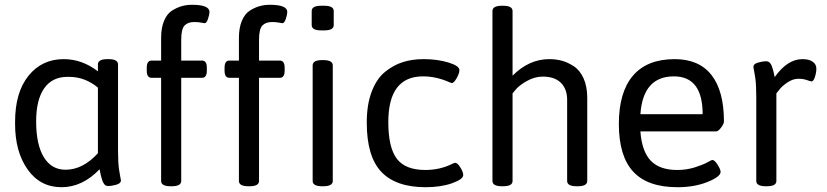

<svg xmlns="http://www.w3.org/2000/svg" viewBox="-20 -776 3455 802"><path d="M389 -136V-410Q335 -455 268 -455H262Q198 -455 164.5 -407Q131 -359 131 -269Q131 -172 163 -119.5Q195 -67 254 -67Q326 -67 389 -136ZM485 -22Q485 -10 466 -4.5Q447 1 431 1Q426 1 422 -1Q418 -3 414.5 -8Q411 -13 409 -17.5Q407 -22 405 -30Q403 -38 401.5 -42.5Q400 -47 398.5 -56.5Q397 -66 396 -69Q324 6 237 6Q148 6 95.5 -68Q43 -142 43 -258V-267Q43 -390 99 -459.5Q155 -529 246 -529Q323 -529 389 -478V-507Q389 -529 429 -529H433Q473 -529 473 -507V-148Q473 -125 474 -104Q475 -83 477 -69.5Q479 -56 481 -45.5Q483 -35 484 -29Q485 -23 485 -22Z M855 -726Q855 -716 849 -697.5Q843 -679 834 -679Q832 -679 820 -681.5Q808 -684 791 -684Q765 -684 751 -669.5Q737 -655 737 -610V-523H824Q844 -523 844 -493V-481Q844 -451 824 -451H737V-20Q737 2 697 2H693Q653 2 653 -20V-451H613Q593 -451 593 -481V-493Q593 -523 613 -523H653V-618Q653 -660 665.5 -689.5Q678 -719 699 -732Q720 -745 740 -750.5Q760 -756 782 -756Q855 -756 855 -726Z M1180 -726Q1180 -716 1174 -697.5Q1168 -679 1159 -679Q1157 -679 1145 -681.5Q1133 -684 1116 -684Q1090 -684 1076 -669.5Q1062 -655 1062 -610V-523H1149Q1169 -523 1169 -493V-481Q1169 -451 1149 -451H1062V-20Q1062 2 1022 2H1018Q978 2 978 -20V-451H938Q918 -451 918 -481V-493Q918 -523 938 -523H978V-618Q978 -660 990.5 -689.5Q1003 -719 1024 -732Q1045 -745 1065 -750.5Q1085 -756 1107 -756Q1180 -756 1180 -726Z M1370 -503V-20Q1370 2 1330 2H1326Q1286 2 1286 -20V-503Q1286 -525 1326 -525H1330Q1370 -525 1370 -503ZM1374 -730V-671Q1374 -649 1334 -649H1322Q1282 -649 1282 -671V-730Q1282 -752 1322 -752H1334Q1374 -752 1374 -730Z M1915 -45Q1915 -27 1868 -10.5Q1821 6 1758 6Q1634 6 1573 -58Q1512 -122 1512 -264Q1512 -339 1532.5 -393Q1553 -447 1588 -475.5Q1623 -504 1662.5 -516.5Q1702 -529 1749 -529Q1807 -529 1853 -515Q1899 -501 1899 -483Q1899 -470 1887.5 -449.5Q1876 -429 1867 -429Q1866 -429 1862.5 -430.5Q1859 -432 1856 -433Q1802 -457 1747 -457Q1602 -457 1602 -266Q1602 -160 1637.5 -113Q1673 -66 1757 -66Q1818 -66 1870 -92Q1873 -93 1877 -95Q1880 -96 1881 -96Q1891 -96 1903 -76.5Q1915 -57 1915 -45Z M2433 -367V-20Q2433 2 2393 2H2389Q2349 2 2349 -20V-359Q2349 -404 2323 -430Q2297 -456 2247 -456Q2214 -456 2182.5 -438.5Q2151 -421 2136 -404L2121 -386V-20Q2121 2 2081 2H2077Q2037 2 2037 -20V-730Q2037 -752 2077 -752H2081Q2121 -752 2121 -730V-460Q2190 -529 2274 -529Q2302 -529 2326.5 -522.5Q2351 -516 2376.5 -499.5Q2402 -483 2417.5 -449Q2433 -415 2433 -367Z M2655 -299H2915Q2915 -457 2795 -457Q2666 -457 2655 -299ZM3004 -268Q3004 -259 2992 -243Q2980 -227 2971 -227H2655Q2661 -144 2698 -105Q2735 -66 2809 -66Q2847 -66 2881 -76.5Q2915 -87 2934 -97.5Q2953 -108 2955 -108Q2965 -108 2977.5 -88Q2990 -68 2990 -58Q2990 -38 2935.5 -16Q2881 6 2810 6Q2685 6 2625 -59Q2565 -124 2565 -258Q2565 -391 2624 -460Q2683 -529 2798 -529Q2900 -529 2952 -462.5Q3004 -396 3004 -268Z M3370 -436Q3366 -436 3350.5 -441.5Q3335 -447 3315 -447Q3292 -447 3269 -431.5Q3246 -416 3235 -401L3223 -386V-20Q3223 2 3183 2H3179Q3139 2 3139 -20V-371Q3139 -394 3138 -415Q3137 -436 3135 -449.5Q3133 -463 3131 -473.5Q3129 -484 3128 -490Q3127 -496 3127 -497Q3127 -509 3146 -514.5Q3165 -520 3181 -520Q3186 -520 3190 -518Q3194 -516 3197.5 -511.5Q3201 -507 3203 -502.5Q3205 -498 3207 -490.5Q3209 -483 3210.5 -478.5Q3212 -474 3213.5 -465.5Q3215 -457 3216 -454Q3269 -529 3332 -529Q3360 -529 3375 -518Q3390 -507 3390 -490Q3390 -473 3384 -454.5Q3378 -436 3370 -436Z"/></svg>

Font: mmAsap
Style: Regular
Weight: 400
Designer: Pablo Cosgaya
Foundry: Omnibus-Type
Version: Version 1.001